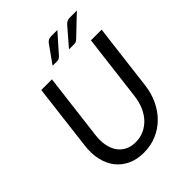

<svg xmlns="http://www.w3.org/2000/svg" viewBox="-253 -1045 1190 1190"><g transform="rotate(-45 342.5 -450.0)"><path d="M68 0ZM314 -73.5Q354.5 -73.5 388 -89Q421.5 -104.5 447 -131.8Q472.5 -159 488.8 -197Q505 -235 510.5 -280L564 -716.5H657.5L604 -280Q596.5 -218.5 571.5 -165.8Q546.5 -113 507.5 -74.2Q468.5 -35.5 417 -13.5Q365.5 8.5 304 8.5Q243 8.5 196.8 -13.5Q150.5 -35.5 121 -74.2Q91.5 -113 79.8 -165.8Q68 -218.5 75.5 -280L128.5 -716.5H222L168.5 -280.5Q163 -235.5 170 -197.5Q177 -159.5 195.5 -132Q214 -104.5 243.8 -89Q273.5 -73.5 314 -73.5ZM462 -909 353.5 -786.5Q346 -779.5 339.8 -776.2Q333.5 -773 323.5 -773H284.5L365.5 -887Q372.5 -897.5 382.8 -903.2Q393 -909 408 -909ZM633 -909 504.5 -786.5Q496.5 -779.5 489.2 -776.2Q482 -773 472.5 -773H428L526.5 -887Q535.5 -897.5 545.8 -903.2Q556 -909 571 -909Z"/></g></svg>

Font: Lato
Style: Italic
Weight: 400
Italic angle: -7°
Designer: Lukasz Dziedzic
Foundry: tyPoland Lukasz Dziedzic
Version: Version 2.007; 2014-02-27